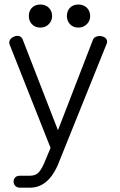

<svg xmlns="http://www.w3.org/2000/svg" viewBox="-20 -701 540 862"><path d="M24.4 -498 207 -37.1 176.8 35.2Q163.1 64.5 151.4 75.2Q137.7 87.9 114.3 87.9H70.3Q55.7 87.9 47.9 95.7Q41 103.5 41 114.3Q41 125 47.9 132.8Q55.7 141.6 70.3 141.6H114.3Q154.3 141.6 184.6 117.2Q215.8 92.8 238.3 43L459 -504.9Q463.9 -516.6 457 -526.4Q450.2 -535.2 437.5 -538.1Q424.8 -541 414.1 -537.1Q400.4 -533.2 396.5 -520.5L240.2 -116.2L82 -523.4Q77.1 -536.1 65.4 -539.1Q53.7 -542 42 -536.1Q30.3 -531.2 24.4 -521.5Q18.6 -510.7 24.4 -498ZM161.1 -680.7Q136.7 -680.7 122.1 -665Q109.4 -650.4 109.4 -628.9Q109.4 -608.4 122.1 -593.8Q136.7 -577.1 161.1 -577.1Q185.5 -577.1 200.2 -593.8Q213.9 -608.4 213.9 -628.9Q213.9 -650.4 200.2 -665Q185.5 -680.7 161.1 -680.7ZM332 -680.7Q307.6 -680.7 293 -665Q280.3 -650.4 280.3 -628.9Q280.3 -608.4 293 -593.8Q307.6 -577.1 332 -577.1Q355.5 -577.1 371.1 -593.8Q384.8 -608.4 384.8 -628.9Q384.8 -650.4 371.1 -665Q355.5 -680.7 332 -680.7Z"/></svg>

Font: Gulim
Style: Regular
Weight: 400
Version: Version 2.21